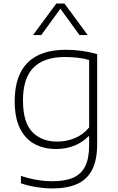

<svg xmlns="http://www.w3.org/2000/svg" viewBox="-20 -828 662 1078"><path d="M97.5 201V159.5Q189 189.5 272.5 189.5Q345.5 189.5 390.8 169.8Q436 150 458.2 105.8Q480.5 61.5 480.5 -12.5V-63H477Q444 -29 397.5 -10.2Q351 8.5 295 8.5Q226.5 8.5 174.5 -19.2Q122.5 -47 92.5 -106.8Q62.5 -166.5 62.5 -259Q62.5 -403.5 134.8 -476Q207 -548.5 349.5 -548.5Q441 -548.5 525.5 -524V-18Q525.5 70 497.5 124.8Q469.5 179.5 413.8 204.8Q358 230 272.5 230Q232 230 184.2 222.5Q136.5 215 97.5 201ZM480.5 -112.5V-491.5Q419.5 -508 344.5 -508Q226.5 -508 167.8 -448.2Q109 -388.5 109 -264Q109 -142 160.8 -87.5Q212.5 -33 302 -33Q353.5 -33 400.2 -52.5Q447 -72 480.5 -112.5ZM472.5 -631H426.5L319 -779L211.5 -631H165.5L296 -808H342Z"/></svg>

Font: Encode Sans Expanded ExtraLight
Style: Regular
Weight: 275
Width: 7
Designer: Multiple Designers
Foundry: Impallari Type
Version: Version 2.000